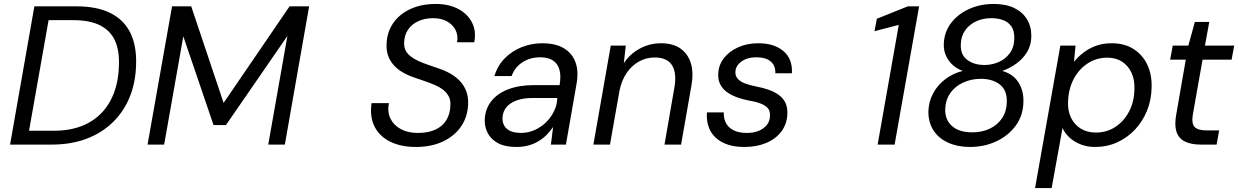

<svg xmlns="http://www.w3.org/2000/svg" viewBox="-20 -732 6268 972"><path d="M31 0 154 -700H364Q472 -700 540 -665.5Q608 -631 640 -565.5Q672 -500 669 -407Q667 -315 636.5 -240.5Q606 -166 550 -112Q494 -58 416.5 -29Q339 0 241 0ZM127 -70H252Q356 -70 429 -110.5Q502 -151 541 -226Q580 -301 582 -402Q585 -476 562 -526.5Q539 -577 487 -603.5Q435 -630 350 -630H226Z M727 0 851 -700H948L1112 -211L1446 -700H1545L1422 0H1338L1435 -550L1124 -99H1061L908 -548L811 0Z M2085 12Q2011 12 1957 -14Q1903 -40 1877 -89.5Q1851 -139 1861 -210H1949Q1940 -166 1956.5 -132Q1973 -98 2009 -78.5Q2045 -59 2095 -59Q2148 -59 2184.5 -76Q2221 -93 2240 -124.5Q2259 -156 2260 -198Q2262 -225 2251.5 -244.5Q2241 -264 2222.5 -278Q2204 -292 2179.5 -302.5Q2155 -313 2127 -322.5Q2099 -332 2070 -342Q2001 -367 1968 -408.5Q1935 -450 1937 -505Q1938 -567 1969.5 -613.5Q2001 -660 2057 -686Q2113 -712 2186 -712Q2251 -712 2298.5 -687.5Q2346 -663 2369 -619Q2392 -575 2381 -518H2294Q2300 -552 2286.5 -579.5Q2273 -607 2243.5 -623.5Q2214 -640 2173 -640Q2130 -640 2097 -624.5Q2064 -609 2045.5 -581.5Q2027 -554 2026 -517Q2025 -493 2033.5 -476.5Q2042 -460 2058.5 -447Q2075 -434 2097.5 -423.5Q2120 -413 2147.5 -404Q2175 -395 2205 -384Q2237 -373 2264 -357Q2291 -341 2310.5 -319.5Q2330 -298 2340.5 -270Q2351 -242 2350 -207Q2348 -142 2315 -93Q2282 -44 2223 -16Q2164 12 2085 12Z M2593 12Q2537 12 2501.5 -7Q2466 -26 2449.5 -57.5Q2433 -89 2434 -126Q2436 -180 2467 -219.5Q2498 -259 2553 -280Q2608 -301 2681 -301H2813Q2821 -349 2812 -380Q2803 -411 2778.5 -426.5Q2754 -442 2714 -442Q2665 -442 2626 -417.5Q2587 -393 2570 -347H2483Q2499 -400 2535.5 -437Q2572 -474 2621.5 -493.5Q2671 -513 2725 -513Q2793 -513 2835 -487.5Q2877 -462 2893.5 -416.5Q2910 -371 2899 -309L2845 0H2769L2780 -89Q2766 -68 2747.5 -49.5Q2729 -31 2706 -17Q2683 -3 2655 4.5Q2627 12 2593 12ZM2618 -59Q2653 -59 2686 -73.5Q2719 -88 2744 -112.5Q2769 -137 2784.5 -168.5Q2800 -200 2801 -233V-236H2676Q2629 -236 2595 -223.5Q2561 -211 2543 -188.5Q2525 -166 2524 -135Q2523 -99 2547 -79Q2571 -59 2618 -59Z M2984 0 3072 -501H3148L3138 -412Q3169 -459 3219 -486Q3269 -513 3326 -513Q3388 -513 3426 -485.5Q3464 -458 3478 -410Q3492 -362 3480 -297L3428 0H3344L3394 -288Q3407 -361 3382.5 -401Q3358 -441 3294 -441Q3252 -441 3215.5 -421Q3179 -401 3153 -363.5Q3127 -326 3116 -272L3068 0Z M3748 12Q3685 12 3641 -9.5Q3597 -31 3576 -70.5Q3555 -110 3559 -163H3644Q3643 -135 3654 -111.5Q3665 -88 3691.5 -73.5Q3718 -59 3761 -59Q3796 -59 3822 -70Q3848 -81 3863 -100.5Q3878 -120 3878 -147Q3879 -171 3866.5 -185Q3854 -199 3829 -208.5Q3804 -218 3770 -223Q3741 -229 3712.5 -239Q3684 -249 3662 -264.5Q3640 -280 3627.5 -302.5Q3615 -325 3616 -356Q3617 -401 3643.5 -436Q3670 -471 3715.5 -492Q3761 -513 3819 -513Q3899 -513 3946 -473.5Q3993 -434 3989 -361H3905Q3907 -399 3882 -420.5Q3857 -442 3809 -442Q3763 -442 3733.5 -420.5Q3704 -399 3703 -368Q3702 -348 3714.5 -333.5Q3727 -319 3750.5 -310Q3774 -301 3809 -294Q3841 -288 3870 -278Q3899 -268 3921 -252.5Q3943 -237 3955 -214Q3967 -191 3966 -158Q3965 -106 3936.5 -67.5Q3908 -29 3859.5 -8.5Q3811 12 3748 12Z M4423 0 4530 -606 4407 -574 4419 -637 4576 -700H4633L4509 0Z M4890 12Q4828 12 4779.5 -10Q4731 -32 4705 -73Q4679 -114 4680 -170Q4682 -219 4704.5 -260.5Q4727 -302 4766 -331.5Q4805 -361 4854 -373Q4808 -390 4782.5 -426.5Q4757 -463 4758 -507Q4759 -567 4793 -613Q4827 -659 4884 -685.5Q4941 -712 5011 -712Q5073 -712 5115.5 -691Q5158 -670 5180 -633Q5202 -596 5201 -546Q5200 -502 5179.5 -468.5Q5159 -435 5126.5 -411Q5094 -387 5054 -373Q5110 -357 5136.5 -314Q5163 -271 5161 -216Q5160 -148 5122.5 -96.5Q5085 -45 5024 -16.5Q4963 12 4890 12ZM4902 -62Q4952 -62 4991.5 -81Q5031 -100 5053.5 -134.5Q5076 -169 5077 -215Q5079 -274 5042.5 -303.5Q5006 -333 4945 -333Q4897 -333 4856 -314Q4815 -295 4791 -261Q4767 -227 4765 -179Q4764 -125 4800 -93.5Q4836 -62 4902 -62ZM4964 -403Q5001 -403 5035 -417.5Q5069 -432 5091.5 -462Q5114 -492 5115 -537Q5116 -576 5100 -598.5Q5084 -621 5057.5 -630.5Q5031 -640 4999 -640Q4955 -640 4920.5 -623.5Q4886 -607 4865.5 -577.5Q4845 -548 4844 -507Q4842 -455 4876.5 -429Q4911 -403 4964 -403Z M5220 220 5348 -501H5425L5417 -419Q5438 -445 5465.5 -466Q5493 -487 5528 -500Q5563 -513 5608 -513Q5673 -513 5719 -483.5Q5765 -454 5788.5 -404Q5812 -354 5810 -290Q5809 -226 5786.5 -171Q5764 -116 5725 -75Q5686 -34 5635 -11Q5584 12 5523 12Q5483 12 5449.5 -1.5Q5416 -15 5393 -37Q5370 -59 5359 -84L5304 220ZM5528 -61Q5583 -61 5626.5 -89.5Q5670 -118 5696 -167.5Q5722 -217 5723 -280Q5725 -327 5708.5 -363Q5692 -399 5661 -419.5Q5630 -440 5586 -440Q5530 -440 5485.5 -410.5Q5441 -381 5415 -331Q5389 -281 5387 -217Q5385 -170 5402.5 -135Q5420 -100 5452 -80.5Q5484 -61 5528 -61Z M6060 0Q6009 0 5977.5 -16Q5946 -32 5935.5 -66.5Q5925 -101 5935 -154L5983 -430H5904L5917 -501H5996L6029 -621H6102L6080 -501H6228L6215 -430H6068L6019 -154Q6011 -107 6027.5 -89.5Q6044 -72 6087 -72H6152L6139 0Z"/></svg>

Font: DM Sans 18pt
Style: Italic
Weight: 400
Italic angle: -10°
Designer: Colophon Foundry, Jonny Pinhorn
Foundry: Colophon Foundry
Version: Version 4.004;gftools[0.9.30]